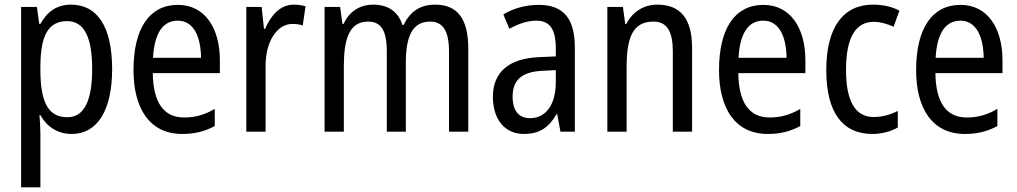

<svg xmlns="http://www.w3.org/2000/svg" viewBox="-20 -567 4381 827"><path d="M286 -547C226 -547 184 -518 154 -464H149L139 -537H71V240H154V6C154 -16 152 -44 150 -71H154C181 -22 228 10 289 10C398 10 463 -90 463 -269C463 -454 398 -547 286 -547ZM269 -476C345 -476 377 -403 377 -269C377 -134 343 -62 270 -62C187 -62 154 -128 154 -266V-285C155 -415 189 -476 269 -476Z M746 -546C624 -546 555 -445 555 -265C555 -102 623 10 765 10C819 10 862 -1 905 -24V-98C861 -72 820 -61 773 -61C685 -61 640 -125 638 -252H927V-308C927 -444 864 -546 746 -546ZM746 -478C815 -478 845 -407 846 -318H639C645 -425 682 -478 746 -478Z M1245 -547C1189 -547 1148 -504 1122 -443H1117L1107 -537H1041V0H1124V-282C1123 -388 1174 -464 1239 -464C1255 -464 1271 -462 1284 -457L1296 -540C1279 -545 1261 -547 1245 -547Z M1854 -547C1792 -547 1747 -519 1719 -460H1713C1697 -513 1655 -547 1588 -547C1531 -547 1485 -519 1460 -464H1455L1445 -537H1378V0H1461V-280C1461 -397 1483 -474 1566 -474C1620 -474 1646 -437 1646 -347V0H1728V-296C1728 -412 1757 -474 1833 -474C1887 -474 1914 -435 1914 -345V0H1997V-357C1997 -486 1951 -547 1854 -547Z M2301 -546C2244 -546 2191 -531 2148 -505L2174 -443C2214 -465 2252 -478 2290 -478C2347 -478 2374 -443 2374 -359V-324L2304 -321C2172 -316 2103 -256 2103 -150C2103 -58 2150 10 2237 10C2304 10 2344 -18 2377 -75H2380L2394 0H2456V-363C2456 -483 2410 -546 2301 -546ZM2317 -262 2374 -265V-213C2374 -113 2329 -58 2263 -58C2217 -58 2188 -87 2188 -151C2188 -220 2225 -258 2317 -262Z M2811 -547C2755 -547 2705 -518 2678 -464H2673L2663 -537H2596V0H2679V-279C2679 -413 2710 -474 2795 -474C2853 -474 2878 -431 2878 -347V0H2961V-360C2961 -488 2910 -547 2811 -547Z M3268 -546C3146 -546 3077 -445 3077 -265C3077 -102 3145 10 3287 10C3341 10 3384 -1 3427 -24V-98C3383 -72 3342 -61 3295 -61C3207 -61 3162 -125 3160 -252H3449V-308C3449 -444 3386 -546 3268 -546ZM3268 -478C3337 -478 3367 -407 3368 -318H3161C3167 -425 3204 -478 3268 -478Z M3737 10C3776 10 3817 0 3847 -18V-89C3815 -73 3780 -63 3743 -63C3664 -63 3624 -131 3624 -266C3624 -403 3664 -473 3744 -473C3771 -473 3802 -464 3829 -452L3854 -521C3825 -537 3786 -547 3740 -547C3611 -547 3539 -448 3539 -265C3539 -80 3611 10 3737 10Z M4117 -546C3995 -546 3926 -445 3926 -265C3926 -102 3994 10 4136 10C4190 10 4233 -1 4276 -24V-98C4232 -72 4191 -61 4144 -61C4056 -61 4011 -125 4009 -252H4298V-308C4298 -444 4235 -546 4117 -546ZM4117 -478C4186 -478 4216 -407 4217 -318H4010C4016 -425 4053 -478 4117 -478Z"/></svg>

Font: Noto Sans Sinhala UI Condensed
Style: Regular
Weight: 400
Width: 3
Designer: Jelle Bosma - Monotype Design Team
Foundry: Monotype Imaging Inc.
Version: Version 2.006